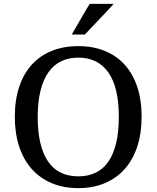

<svg xmlns="http://www.w3.org/2000/svg" viewBox="-20 -949 805 987"><path d="M416 -771.5Q392.1 -771.5 378.7 -771.5Q365.2 -771.5 358.6 -771.5Q352.1 -771.5 350.6 -771.7Q349.1 -772 349.1 -772Q369.1 -806.2 383.5 -831.3Q397.9 -856.4 408.7 -874.8Q419.4 -893.1 427 -906Q434.6 -918.9 441.4 -929.2H564Q564 -929.2 558.1 -922.4Q552.2 -915.5 535.9 -897.9Q519.5 -880.4 490.7 -849.9Q461.9 -819.3 416 -771.5ZM173.8 -347.2Q173.8 -199.2 225.8 -120.8Q277.8 -42.5 382.8 -42.5Q432.6 -42.5 471.4 -61Q510.3 -79.6 536.6 -117.4Q563 -155.3 576.9 -212.9Q590.8 -270.5 590.8 -348.6Q590.8 -500.5 536.9 -576.7Q482.9 -652.8 382.8 -652.8Q333 -652.8 294.2 -634Q255.4 -615.2 228.8 -577.1Q202.1 -539.1 188 -481.7Q173.8 -424.3 173.8 -347.2ZM708 -348.6Q708 -262.7 685.3 -194.6Q662.6 -126.5 620.4 -79.3Q578.1 -32.2 517.8 -7.1Q457.5 18.1 382.8 18.1Q307.1 18.1 246.8 -7.1Q186.5 -32.2 144 -79.3Q101.6 -126.5 78.9 -194.6Q56.2 -262.7 56.2 -348.6Q56.2 -435.5 78.9 -503.2Q101.6 -570.8 144 -617.2Q186.5 -663.6 246.8 -687.7Q307.1 -711.9 382.8 -711.9Q457.5 -711.9 517.6 -687.7Q577.6 -663.6 620.1 -617.2Q662.6 -570.8 685.3 -503.2Q708 -435.5 708 -348.6Z"/></svg>

Font: Tienne
Style: Regular
Weight: 400
Designer: vernon adams
Foundry: vernon adams
Version: Version 1.001